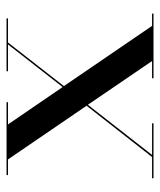

<svg xmlns="http://www.w3.org/2000/svg" viewBox="30 -530 500 601"><g transform="rotate(-90 280.5 -230.0)"><path d="M22.5 -4.5V0H194.5V-4.5H95.5L252.5 -205.5L389.5 -4.5H335.5V0H538V-4.5H499.5L311 -280.5L447.5 -455.5H523V-460H357.5V-455.5H441.5L308 -284.5L191 -455.5H260.5V-460H32.5V-455.5H81.5L249.5 -209.5L89 -4.5Z"/></g></svg>

Font: Bodoni* 36pt
Style: Regular
Weight: 400
Version: Version 2.3